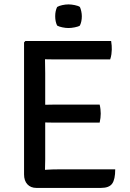

<svg xmlns="http://www.w3.org/2000/svg" viewBox="-20 -874 606 894"><path d="M92 -676.5 98 -683H189.5V-600.5Q189.5 -579.5 190 -566.5Q190.5 -553.5 190.5 -533V-131Q190.5 -118.5 190 -107.5Q189.5 -96.5 189.5 -83V1H149.5Q123 1 107.5 -15.8Q92 -32.5 92 -62ZM444 -387Q446.5 -377 447.8 -365.2Q449 -353.5 449 -345Q449 -336.5 447.8 -325Q446.5 -313.5 444 -303H252.5Q241 -303 224 -303.2Q207 -303.5 189 -303.8Q171 -304 156 -304V-386Q171 -386 189 -386.2Q207 -386.5 224 -386.8Q241 -387 252.5 -387ZM497.5 -683Q499.5 -672 500 -661.8Q500.5 -651.5 500.5 -643Q500.5 -634.5 498.8 -621.8Q497 -609 493 -597.5H252.5Q241 -597.5 224 -597.5Q207 -597.5 189 -598Q171 -598.5 156 -599V-683ZM516.5 -85.5Q516.5 -38.5 502.2 -18.8Q488 1 450 1H156V-81Q179 -82.5 202 -84Q225 -85.5 255 -85.5ZM237 -798.5Q237 -823 246 -841.5Q255 -847 270 -850.2Q285 -853.5 299 -853.5Q312 -853.5 328.2 -850.2Q344.5 -847 352 -841.5Q356 -833 358.5 -821Q361 -809 361 -798.5Q361 -773.5 352 -755Q345 -750 328.5 -746.8Q312 -743.5 299 -743.5Q285 -743.5 269.8 -746.8Q254.5 -750 246 -755Q237 -773.5 237 -798.5Z"/></svg>

Font: Signika Negative
Style: Regular
Weight: 400
Designer: Anna Giedry
Foundry: Anna Giedry
Version: Version 2.001